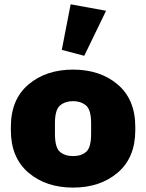

<svg xmlns="http://www.w3.org/2000/svg" viewBox="-20 -854 676 889"><path d="M30.3 -251Q30.3 -124 111.6 -54.7Q192.9 14.6 318.4 14.6Q443.8 14.6 525.1 -54.7Q606.4 -124 606.4 -251V-266.6Q606.4 -393.6 525.1 -462.6Q443.8 -531.7 318.4 -531.7Q192.9 -531.7 111.6 -462.6Q30.3 -393.6 30.3 -266.6ZM234.4 -282.7Q234.4 -346.7 258.5 -366.2Q282.7 -385.7 318.4 -385.7Q353.5 -385.7 377.7 -366.2Q401.9 -346.7 401.9 -282.7V-234.9Q401.9 -170.4 378.9 -150.9Q356 -131.3 318.4 -131.3Q280.8 -131.3 257.6 -150.9Q234.4 -170.4 234.4 -234.9ZM370.1 -595.7 471.2 -804.2 307.1 -834 266.1 -623Z"/></svg>

Font: Roboto Flex
Style: Optical Size 14.0 Weight 1000 Grade 0.00 Width 100 Slant 0.00 Parametric Thick Stroke 96 Parametric Thin Stroke 79 Parametric Counter Width 468 Parametric Uppercase Height 712 Parametric Lowercase Height 514 Parametric Ascender Height 750 Parametric Descender Depth -203.00 Parametric Figure Height 738
Weight: 1000
Designer: Berlow after Robertson
Foundry: Google
Version: Version 3.000